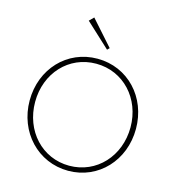

<svg xmlns="http://www.w3.org/2000/svg" viewBox="-131 -1031 1056 1153"><g transform="rotate(15 396.5 -455.0)"><path d="M398 10C586 10 727 -142 727 -338C727 -535 585 -686 396 -686C207 -686 66 -535 66 -339C66 -143 209 10 398 10ZM100 -339C100 -518 226 -655 396 -655C566 -655 693 -517 693 -339C693 -159 566 -21 396 -21C227 -21 100 -159 100 -339ZM285 -893 436 -753 449 -766 312 -920Z"/></g></svg>

Font: MV Cash Thin
Style: Regular
Weight: 100
Designer: Rodrigo Fuenzalida
Foundry: fragTYPE
Version: Version 1.100;Glyphs 3.1.2 (3151)